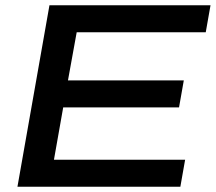

<svg xmlns="http://www.w3.org/2000/svg" viewBox="-20 -706 816 726"><path d="M46 0 167 -686H776L758 -584H270L237 -402H675L657 -300H219L184 -102H680L662 0Z"/></svg>

Font: Archivo SemiExpanded Medium
Style: Italic
Weight: 500
Width: 6
Italic angle: -10°
Designer: Hector Gatti
Foundry: Omnibus-Type
Version: Version 2.001